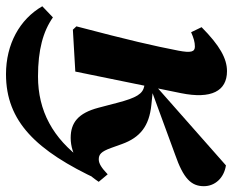

<svg xmlns="http://www.w3.org/2000/svg" viewBox="-104 -452 766 631"><g transform="rotate(90 279.5 -136.0)"><path d="M207.4 227.8C362.3 227.8 459 129.2 554.7 -76.9L489.7 -24.6C418.2 73.5 328.3 122.6 214.7 122.6C127.1 122.6 66.7 105.8 20.7 73.6L-15.9 108.5C27.1 182.9 108.6 227.8 207.4 227.8ZM50.1 -3.6 61.1 8 198.7 0 269.7 -347.6C289.8 -446.7 263 -498.5 197.4 -498.5C155.8 -498.5 113.1 -474.7 52.8 -415L69.4 -380.6C87.9 -388.7 101.5 -393 116.6 -393C134 -393 137.8 -380.1 130 -339C113.7 -255.3 96.3 -179.5 50.1 -3.6ZM416.5 15.2C472.9 15.2 522.4 -19.3 561 -76.9L536.4 -106.4C515.5 -86.5 501.3 -77.1 487.3 -77.1C471.5 -77.1 461.8 -83.9 449.5 -118.2L436.8 -153.6C415.2 -213.3 377.6 -242.8 308.7 -249.9L257.3 -255.2L245.7 -245.1L471.1 -327.8C550.3 -355.3 575.4 -380.9 575.4 -422.5C575.4 -459.4 548 -488.9 507 -495L230.4 -250.9L234.1 -229.1L246.2 -226.7C271.8 -221.9 284.7 -201.7 301.3 -138.2L317.6 -76C335.2 -9.3 366.8 15.2 416.5 15.2Z"/></g></svg>

Font: Source Serif Variable
Style: Italic
Weight: 389
Italic angle: -12°
Designer: Frank Grießhammer
Foundry: Adobe Systems Incorporated
Version: Version 3.001;hotconv 1.0.111;makeotfexe 2.5.65597